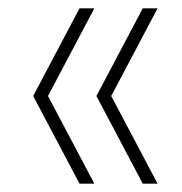

<svg xmlns="http://www.w3.org/2000/svg" viewBox="-20 -510 437 460"><path d="M170.5 -70 59.5 -280 170.5 -490H206L95 -280L206 -70ZM322 -70 211 -280 322 -490H357.5L246.5 -280L357.5 -70Z"/></svg>

Font: Encode Sans SmCnd Th
Style: Regular
Weight: 100
Width: 4
Designer: Multiple Designers
Foundry: Impallari Type
Version: Version 3.002; ttfautohint (v1.8.3) -l 8 -r 50 -G 200 -x 14 